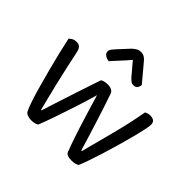

<svg xmlns="http://www.w3.org/2000/svg" viewBox="-167 -860 1045 1045"><g transform="rotate(45 356.0 -337.0)"><path d="M356 -344Q338 -281 317.5 -218Q297 -155 278 -100Q259 -45 243 -5Q235 0 225 3Q215 6 198 6Q182 6 168.5 0.5Q155 -5 150 -17Q140 -37 127.5 -75Q115 -113 101.5 -162Q88 -211 74 -263.5Q60 -316 48.5 -365Q37 -414 29 -452Q36 -459 46.5 -465Q57 -471 72 -471Q91 -471 100.5 -460.5Q110 -450 114 -427Q123 -385 134.5 -332Q146 -279 158.5 -227Q171 -175 181.5 -133.5Q192 -92 197 -72H201Q209 -96 226 -150.5Q243 -205 266.5 -275Q290 -345 314 -417Q322 -422 333 -424.5Q344 -427 357 -427Q375 -427 387 -420.5Q399 -414 403 -401Q427 -332 448 -265.5Q469 -199 485 -147.5Q501 -96 508 -71H513Q536 -160 563 -262Q590 -364 607 -462Q621 -471 641 -471Q658 -471 668 -463Q678 -455 678 -438Q678 -427 671.5 -396Q665 -365 654 -323Q643 -281 629.5 -233.5Q616 -186 602 -141.5Q588 -97 575.5 -61Q563 -25 554 -5Q549 -1 537.5 2.5Q526 6 511 6Q470 6 463 -13Q449 -49 431 -102.5Q413 -156 394 -218.5Q375 -281 356 -344ZM423 -541 358 -618Q335 -590 312.5 -566.5Q290 -543 270 -520Q252 -522 240 -531Q228 -540 228 -553Q228 -564 234.5 -572.5Q241 -581 250 -591L311 -657Q324 -668 334.5 -674Q345 -680 358 -680Q374 -680 384.5 -674Q395 -668 405 -656L489 -556Q489 -543 481.5 -532.5Q474 -522 458 -522Q446 -522 438.5 -527.5Q431 -533 423 -541Z"/></g></svg>

Font: Baloo Paaji 2
Style: Regular
Weight: 400
Designer: Shuchita Grover, Noopur Datye and Ek Type
Foundry: Ek Type
Version: Version 1.700